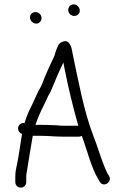

<svg xmlns="http://www.w3.org/2000/svg" viewBox="-20 -816 572 878"><path d="M292 -770.5C292 -755.8 304.7 -743 319.5 -743C333.4 -743 345 -753.6 345 -767.5C345 -782.5 331.5 -796 316.5 -796C302.6 -796 292 -784.4 292 -770.5ZM117 -736.5C117 -721.4 131.2 -708 145.5 -708C159.4 -708 170 -719.6 170 -733.5C170 -748.2 157.3 -761 142.5 -761C128.6 -761 117 -750.4 117 -736.5ZM80 -204H81C81 -202 80.7 -200.3 80 -199C74.2 -165.9 64.8 -95.1 58 -66C53.4 -45.2 50 -30 50 -8V17C50 31.1 61.3 42 75 42C88.7 42 100 31.1 100 17V-8C100 -14 100.7 -20.3 102 -27C109.3 -70.5 120.3 -142.2 129 -190C129.7 -192 130 -193.7 130 -195H162.5C200.3 -195 236.7 -191 272 -191H341C345.7 -191 350 -192.3 354 -195C377.2 -133.2 397.9 -46 431 6L436 15C451.8 43.5 494.8 17.5 479 -11L473 -20C466.9 -32.2 463.3 -39.9 457.5 -54C440.7 -95 422.7 -156.1 406 -197C362.3 -311.8 338.4 -446.9 311 -576C307.6 -603.1 295.4 -639.7 264 -624C246.9 -618 242.8 -601 236 -584C231 -570.8 231.5 -563.8 224 -550C214.4 -530.7 207.3 -513.9 198 -494L186 -466C182 -456 177.7 -445 173 -433C163.1 -408.2 158.2 -408.3 147 -381C136.5 -357.3 122.7 -328.4 111 -305C104.4 -290.2 98.2 -271.5 92 -253C86 -254.3 80.2 -253.3 74.5 -250C55.2 -238.7 60.9 -209.7 80 -204ZM142 -245C155.4 -287.2 174.7 -322.4 193 -361C203.8 -387.3 208.4 -387.2 219 -415C235.4 -454.7 251.2 -492.5 270 -530C272 -520.7 273.7 -511.7 275 -503C292.1 -414.8 314.4 -325.1 338 -241H272C261.3 -241 250.7 -241.7 240 -243C216.3 -244.3 188 -245 163 -245Z"/></svg>

Font: HoneyBee
Style: Book
Weight: 300
Foundry: Cannot Into Space Fonts
Version: Version 0.89